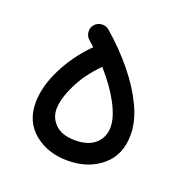

<svg xmlns="http://www.w3.org/2000/svg" viewBox="-93 -531 635 649"><g transform="rotate(20 224.5 -206.5)"><path d="M46.9 -118.2Q46.9 -175.8 79.3 -241.2Q111.8 -306.6 166 -360.8Q155.8 -370.1 145.5 -378.9Q134.3 -388.7 133.1 -404.1Q131.8 -419.4 141.6 -430.7Q151.4 -441.9 166.7 -443.1Q182.1 -444.3 193.4 -434.6Q249.5 -386.2 293 -332.8Q336.4 -279.3 361.3 -226.3Q386.2 -173.3 386.2 -125.5Q386.2 -52.2 337.2 -11.5Q288.1 29.3 215.3 29.3Q143.1 29.3 95 -10.3Q46.9 -49.8 46.9 -118.2ZM120.6 -122.1Q120.6 -89.4 144.8 -66.7Q168.9 -43.9 215.3 -43.9Q263.2 -43.9 288.3 -67.1Q313.5 -90.3 313.5 -127Q313.5 -161.1 288.3 -209Q263.2 -256.8 217.3 -308.6Q171.4 -263.2 146 -210.9Q120.6 -158.7 120.6 -122.1Z"/></g></svg>

Font: Mikhak-FD Regular
Style: FD-Regular
Weight: 400
Designer: Amin Abedi
Version: Version 3.2